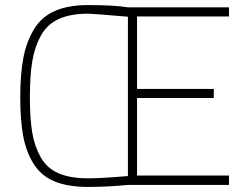

<svg xmlns="http://www.w3.org/2000/svg" viewBox="-20 -729 984 758"><path d="M884 1H486Q402 9 328 9Q248 9 195 -13Q142 -35 112.5 -82.5Q83 -130 71.5 -192Q60 -254 60 -345Q60 -436 72 -499.5Q84 -563 113.5 -612.5Q143 -662 196 -685.5Q249 -709 328 -709Q430 -709 485 -700H884V-664H521V-378H824V-342H521V-36H884ZM328 -25Q380 -25 485 -34V-663Q345 -675 328 -675Q258 -675 212 -654Q166 -633 141.5 -588.5Q117 -544 107.5 -487.5Q98 -431 98 -347Q98 -262 107 -207Q116 -152 140.5 -108.5Q165 -65 211 -45Q257 -25 328 -25Z"/></svg>

Font: TitilliumText22L Th
Style: Thin
Weight: 100
Designer: Campivisivi
Foundry: Campivisivi
Version: 1.000